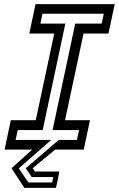

<svg xmlns="http://www.w3.org/2000/svg" viewBox="-20 -720 572 924"><path d="M97 184 35.5 89.5 135 0H2L32 -141.5H152L241 -558.5H121L151 -700H532L502 -558.5H382L293 -141.5H413L383 0H245.5L137 89.5L148.5 105.5H266L249.5 184ZM116.5 158H231L236.5 132H133L103.5 90L262.5 -46.5H350L360.5 -94H233L342 -606.5H469.5L479.5 -654H184.5L174.5 -606.5H294.5L185.5 -94H65.5L55 -46.5H226.5L70.5 90Z"/></svg>

Font: Tourney Thin Medium
Style: Italic
Weight: 500
Italic angle: -12°
Version: Version 1.015